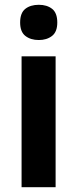

<svg xmlns="http://www.w3.org/2000/svg" viewBox="-20 -781 323 801"><path d="M142 -761Q176 -761 197.5 -744Q219 -727 219 -687Q219 -648 197 -631Q175 -614 142 -614Q108 -614 86 -631Q64 -648 64 -687Q64 -727 85.5 -744Q107 -761 142 -761ZM212 -546V0H70V-546Z"/></svg>

Font: Noto Sans Armenian SemiCondensed
Style: Bold
Weight: 700
Width: 4
Designer: Monotype Design Team
Foundry: Monotype Imaging Inc.
Version: Version 2.008; ttfautohint (v1.8.4.7-5d5b)